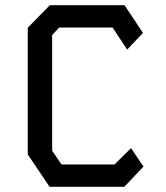

<svg xmlns="http://www.w3.org/2000/svg" viewBox="-20 -720 640 740"><path d="M172 -700H460L531 -593L470 -529L414 -614H208L181 -585V-139L217 -86H421L485 -149L533 -78L459 0H171L87 -125V-613Z"/></svg>

Font: Kode Mono Medium
Style: Regular
Weight: 500
Monospace: yes
Designer: Isa Ozler
Foundry: Kadena LLC
Version: Version 1.206;gftools[0.9.28]